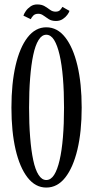

<svg xmlns="http://www.w3.org/2000/svg" viewBox="-20 -834 417 865"><path d="M188.5 11Q139.5 11 104.2 -34.2Q69 -79.5 50.2 -160.2Q31.5 -241 31.5 -349Q31.5 -457.5 50.2 -538.8Q69 -620 104.2 -665.5Q139.5 -711 188.5 -711Q238.5 -711 274 -665.5Q309.5 -620 328.8 -538.8Q348 -457.5 348 -349Q348 -241 328.8 -160.2Q309.5 -79.5 274 -34.2Q238.5 11 188.5 11ZM188.5 -23Q209 -23 223.8 -46Q238.5 -69 248.5 -112.2Q258.5 -155.5 263.5 -215.5Q268.5 -275.5 268.5 -349Q268.5 -422.5 263.5 -482.8Q258.5 -543 248.5 -586.5Q238.5 -630 223.8 -653.8Q209 -677.5 188.5 -677.5Q168.5 -677.5 153.8 -653.8Q139 -630 129.8 -586.5Q120.5 -543 115.8 -482.8Q111 -422.5 111 -349Q111 -275.5 115.8 -215.5Q120.5 -155.5 129.8 -112.2Q139 -69 153.8 -46Q168.5 -23 188.5 -23ZM232 -739.5Q212.5 -739.5 199.5 -747.8Q186.5 -756 175.8 -764Q165 -772 153 -772Q137 -772 129 -762.8Q121 -753.5 118.5 -747.5L85.5 -763.5Q88.5 -773 96.5 -784.5Q104.5 -796 117.5 -805Q130.5 -814 147.5 -814Q168 -814 181.2 -806Q194.5 -798 205.5 -789.8Q216.5 -781.5 230.5 -781.5Q244.5 -781.5 251.2 -789.2Q258 -797 261 -803L293 -785Q291 -777.5 283 -766.8Q275 -756 262.2 -747.8Q249.5 -739.5 232 -739.5Z"/></svg>

Font: Imbue Thin 10pt
Style: Regular
Weight: 400
Version: Version 1.102